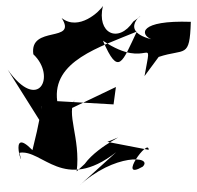

<svg xmlns="http://www.w3.org/2000/svg" viewBox="-20 -589 667 651"><path d="M210 -216 373 -294 365 -235 174 -246C156 -382 317 -429 444 -482C394 -377 382 -328 329 -451C488 -344 498 -488 470 -331L518 -396C608 -426 623 -388 627 -515C451 -521 454 -472 493 -456C359 -490 510 -571 432 -516C381 -440 307 -476 329 -569C319 -551 247 -482 189 -528C244 -442 79 -505 93 -405C172 -331 111 -205 6 -353L121 -170C112 -251 139 -274 90 -80C2 -170 68 9 46 -71C124 -84 196 66 374 -73L247 42C368 -70 500 -60 464 -24C375 28 485 -124 484 -81L344 -108C441 -148 316 -101 267 -33L240 -8C254 -122 201 -206 236 -253Z"/></svg>

Font: Asimov Silicon
Style: Regular
Weight: 400
Designer: Google
Version: Version 2.000980; 2014